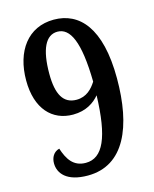

<svg xmlns="http://www.w3.org/2000/svg" viewBox="-111 -799 709 885"><g transform="rotate(-15 243.0 -356.5)"><path d="M198 11C373 11 443 -159 443 -387C443 -630 352 -724 231 -724C107 -724 36 -625 36 -486C36 -350 106 -278 205 -278C268 -278 308 -307 332 -336C326 -137 286 -48 204 -48C144 -48 119 -91 102 -143C74 -136 61 -111 61 -84C61 -36 97 11 198 11ZM238 -340C175 -340 147 -390 147 -488C147 -605 177 -666 233 -666C293 -666 330 -594 333 -401C314 -371 286 -340 238 -340Z"/></g></svg>

Font: Noto Serif Sinhala Condensed SemiBold
Style: Regular
Weight: 600
Width: 3
Designer: Jelle Bosma - Monotype Design Team
Foundry: Monotype Imaging Inc.
Version: Version 2.007